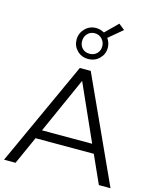

<svg xmlns="http://www.w3.org/2000/svg" viewBox="-147 -1143 1012 1242"><g transform="rotate(15 358.5 -521.5)"><path d="M553 -187H163L79 0H2L322 -700H395L715 0H637ZM526 -247 358 -623 190 -247ZM443 -934Q463 -906 463 -872Q463 -830 433 -800Q403 -770 358 -770Q313 -770 283.5 -800Q254 -830 254 -872Q254 -915 284 -946Q314 -977 358 -977Q386 -977 413 -962L495 -1043L535 -1011ZM426 -872Q426 -901 406.5 -921.5Q387 -942 358 -942Q329 -942 310 -922Q291 -902 291 -872Q291 -843 309.5 -824Q328 -805 358 -805Q388 -805 407 -824Q426 -843 426 -872Z"/></g></svg>

Font: Montserrat-Regular
Style: Regular
Weight: 400
Version: Version 7.200